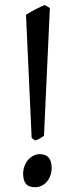

<svg xmlns="http://www.w3.org/2000/svg" viewBox="-20 -743 312 782"><path d="M190.4 -60.1Q190.4 -43 185.3 -28.6Q180.2 -14.2 171.1 -3.4Q162.1 7.3 149.7 13.4Q137.2 19.5 123 19.5Q96.7 19.5 85.4 5.4Q74.2 -8.8 74.2 -35.2Q74.2 -51.8 79.6 -66.2Q85 -80.6 94.2 -91.6Q103.5 -102.5 116 -108.9Q128.4 -115.2 142.1 -115.2Q166.5 -115.2 178.5 -100.8Q190.4 -86.4 190.4 -60.1ZM159.2 -189.9Q149.9 -183.1 142.6 -179Q135.3 -174.8 123 -170.9L108.9 -181.2L85.9 -682.6Q104.5 -694.8 125 -705.3Q145.5 -715.8 162.1 -722.7L183.1 -710.4Z"/></svg>

Font: Gentium Plus Eur
Style: Regular
Weight: 400
Designer: J. Victor Gaultney, Annie Olsen, Iska Routamaa, Becca Hirsbrunner
Foundry: SIL International
Version: Version 5.000